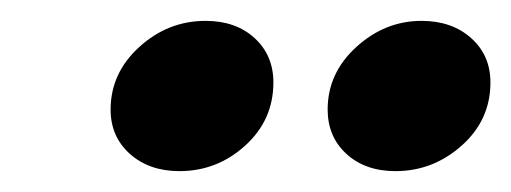

<svg xmlns="http://www.w3.org/2000/svg" viewBox="-20 -795 490 184"><path d="M86 -690Q86 -725 113.5 -750Q141 -775 177 -775Q206 -775 224 -758.5Q242 -742 242 -716Q242 -680 215 -655.5Q188 -631 152 -631Q123 -631 104.5 -647.5Q86 -664 86 -690ZM294 -690Q294 -725 321.5 -750Q349 -775 384 -775Q413 -775 431.5 -758.5Q450 -742 450 -716Q450 -680 422.5 -655.5Q395 -631 359 -631Q330 -631 312 -647.5Q294 -664 294 -690Z"/></svg>

Font: Open Sauce Two SemiBold Italic
Style: Regular
Weight: 600
Italic angle: -10°
Designer: Alfredo Marco Pradil
Foundry: Creative Sauce Fz LLC
Version: Version 1.477